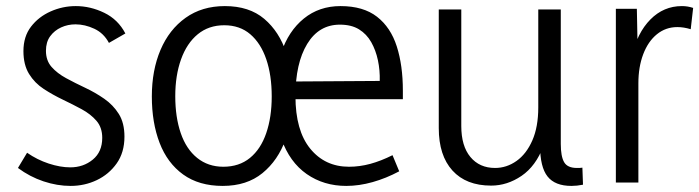

<svg xmlns="http://www.w3.org/2000/svg" viewBox="-20 -600 2298 631"><path d="M212 11Q168 11 123 -4Q78 -19 39 -48L69 -98Q102 -75 140 -62.5Q178 -50 211 -50Q254 -50 285 -75.5Q316 -101 316 -147Q316 -181 297 -203Q278 -225 248.5 -241Q219 -257 186.5 -272.5Q154 -288 124 -307.5Q94 -327 75.5 -357Q57 -387 57 -432Q57 -480 82 -512.5Q107 -545 146.5 -562.5Q186 -580 229 -580Q277 -580 322.5 -558Q368 -536 392 -490L338 -459Q321 -491 290 -505.5Q259 -520 228 -520Q203 -520 181 -510Q159 -500 145 -481Q131 -462 131 -433Q131 -401 149.5 -380Q168 -359 197.5 -343Q227 -327 260 -311.5Q293 -296 322.5 -275.5Q352 -255 370.5 -225.5Q389 -196 389 -151Q389 -99 363.5 -63Q338 -27 298 -8Q258 11 212 11Z M712 11Q634 11 582 -26.5Q530 -64 504.5 -130.5Q479 -197 479 -283Q479 -369 507.5 -436Q536 -503 590 -541.5Q644 -580 719 -580Q799 -580 848.5 -538Q898 -496 921 -426H904Q928 -498 978.5 -539Q1029 -580 1099 -580Q1174 -580 1219 -545Q1264 -510 1284 -447.5Q1304 -385 1304 -302V-274H916V-332L1228 -334Q1229 -369 1222 -402Q1215 -435 1200 -461.5Q1185 -488 1160 -503.5Q1135 -519 1097 -519Q1028 -519 989.5 -455.5Q951 -392 951 -284Q951 -171 999.5 -111.5Q1048 -52 1127 -52Q1162 -52 1197 -61.5Q1232 -71 1270 -90L1292 -37Q1249 -14 1204.5 -1.5Q1160 11 1118 11Q1044 11 988 -28Q932 -67 905 -143H919Q894 -73 842.5 -31Q791 11 712 11ZM714 -52Q766 -52 801.5 -81Q837 -110 855 -162.5Q873 -215 873 -283Q873 -353 855 -405.5Q837 -458 802.5 -487.5Q768 -517 717 -517Q666 -517 630 -487.5Q594 -458 575 -405Q556 -352 556 -284Q556 -215 574 -162.5Q592 -110 628 -81Q664 -52 714 -52Z M1755 -120H1766Q1741 -54 1694 -22Q1647 10 1594 10Q1512 10 1467 -39.5Q1422 -89 1422 -179V-569H1496V-186Q1496 -120 1526 -84Q1556 -48 1607 -48Q1645 -48 1677.5 -71Q1710 -94 1729.5 -138.5Q1749 -183 1749 -247V-569H1823V-127Q1823 -86 1834 -67Q1845 -48 1876 -48Q1880 -48 1884.5 -48Q1889 -48 1894 -49L1896 7Q1886 9 1876.5 10Q1867 11 1858 11Q1804 11 1779.5 -20Q1755 -51 1755 -120Z M2004 0V-571H2073L2076 -416H2057Q2074 -492 2117.5 -536Q2161 -580 2221 -580Q2231 -580 2240 -578.5Q2249 -577 2258 -574L2250 -504Q2227 -511 2206 -511Q2168 -511 2139 -487.5Q2110 -464 2094 -422Q2078 -380 2078 -326V0Z"/></svg>

Font: Yaldevi
Style: Regular
Weight: 400
Designer: Sol Matas, Rajitha Manaperi, Kosala Senevirathne
Foundry: Mooniak
Version: Version 1.100